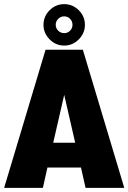

<svg xmlns="http://www.w3.org/2000/svg" viewBox="-20 -907 620 927"><path d="M0 0 200 -667H380L580 0H393L371 -98H209L187 0ZM237 -218H343L290 -449ZM190 -787Q190 -828 219.5 -857.5Q249 -887 290 -887Q331 -887 360.5 -857.5Q390 -828 390 -787Q390 -747 360.5 -717Q331 -687 290 -687Q249 -687 219.5 -717Q190 -747 190 -787ZM249 -787Q249 -771 261 -759Q273 -747 290 -747Q307 -747 318.5 -759Q330 -771 330 -787Q330 -804 318.5 -816Q307 -828 290 -828Q273 -828 261 -816Q249 -804 249 -787Z"/></svg>

Font: Epunda Sans Black
Style: Regular
Weight: 900
Designer: Simon Atzbach
Foundry: typofactur
Version: Version 2.204; ttfautohint (v1.8.4.7-5d5b)